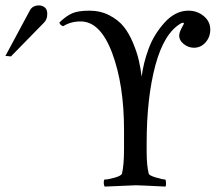

<svg xmlns="http://www.w3.org/2000/svg" viewBox="-195 -690 819 713"><path d="M40 -592.8Q28.3 -595.7 25.4 -606.4Q50.8 -630.9 73.2 -640.6Q95.7 -650.4 136.7 -650.4Q177.7 -650.4 210.9 -633.3Q244.1 -616.2 264.2 -591.3Q284.2 -566.4 298.8 -531.2Q313.5 -496.1 320.3 -466.8Q327.1 -437.5 331.1 -405.3Q336.9 -454.1 356.4 -507.8Q376 -561.5 416 -606Q456.1 -650.4 504.9 -650.4Q537.1 -650.4 561.5 -630.4Q585.9 -610.4 585.9 -580.1Q585.9 -552.7 568.4 -532.7Q550.8 -512.7 525.4 -512.7Q503.9 -512.7 486.3 -527.3Q468.8 -542 470.7 -561.5Q471.7 -573.2 486.3 -598.6Q490.2 -605.5 484.4 -605.5Q481.4 -605.5 477.5 -603.5Q414.1 -567.4 381.8 -446.8Q349.6 -326.2 349.6 -158.2V-126Q349.6 -75.2 357.4 -44.9Q359.4 -38.1 384.3 -30.8Q409.2 -23.4 418 -23.4Q420.9 -23.4 421.4 -12.7Q421.9 -2 419.9 2.9Q322.3 -2 309.6 -2Q308.6 -2 194.3 2.9Q190.4 -1 190.4 -12.2Q190.4 -23.4 194.3 -23.4Q207 -23.4 231 -30.3Q254.9 -37.1 257.8 -44.9Q265.6 -75.2 265.6 -138.7V-207Q265.6 -375 221.7 -492.7Q177.7 -610.4 104.5 -610.4Q67.4 -610.4 40 -592.8ZM-26.4 -660.2Q-19.5 -653.3 -19.5 -637.7Q-19.5 -618.2 -31.2 -606.4L-154.3 -480.5L-174.8 -482.4L-84 -651.4Q-74.2 -669.9 -49.8 -669.9Q-36.1 -669.9 -26.4 -660.2Z"/></svg>

Font: Crimson Text
Style: Regular
Weight: 400
Version: Version 0.13